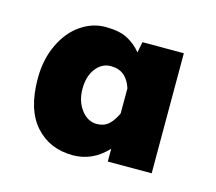

<svg xmlns="http://www.w3.org/2000/svg" viewBox="-58 -806 505 448"><g transform="rotate(15 194.5 -581.5)"><path d="M339 -724V-434H233V-465Q198 -427 150 -427Q94 -427 59.5 -465.5Q25 -504 25 -579Q25 -625 42 -661Q59 -697 87 -716.5Q115 -736 147 -736Q180 -736 199.5 -726Q219 -716 234 -698L239 -724ZM233 -550V-611Q220 -651 183 -651Q161 -651 146.5 -632Q132 -613 132 -583Q132 -553 147.5 -532.5Q163 -512 185 -512Q202 -512 213 -521.5Q224 -531 233 -550Z"/></g></svg>

Font: Josefin Sans
Style: Bold
Weight: 700
Designer: Santiago Orozco
Foundry: Typemade
Version: Version 2.000